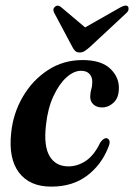

<svg xmlns="http://www.w3.org/2000/svg" viewBox="-20 -668 487 697"><path d="M274 -411Q248 -411 221.2 -387Q194.5 -363 174 -319Q153.5 -275 147 -215Q138 -138.5 160 -101.2Q182 -64 228.5 -64Q261.5 -64 291.8 -84.2Q322 -104.5 344 -150.5Q356 -167 365.5 -166.5Q373 -166 376.8 -158.2Q380.5 -150.5 373.5 -134Q348 -69 295.5 -29.8Q243 9.5 166 9.5Q88 9.5 49.2 -41.2Q10.5 -92 20.5 -185Q27.5 -256 62.5 -316.2Q97.5 -376.5 153.5 -413.2Q209.5 -450 279.5 -450Q348 -450 380.8 -418.2Q413.5 -386.5 411.5 -344.5Q410.5 -312 392 -295Q373.5 -278 350 -278Q331 -278 319 -289Q307 -300 307.5 -318.5Q308 -333.5 311.5 -344.5Q315 -355.5 315 -371Q315 -389 304.5 -400Q294 -411 274 -411ZM307 -498Q296 -488.5 287.8 -483Q279.5 -477.5 269.5 -477.5Q259 -477.5 253.2 -482.8Q247.5 -488 242.5 -498L177 -621Q169.5 -635.5 180 -644Q190.5 -652 202.5 -641.5L289 -568.5L417.5 -641.5Q437.5 -652.5 445 -644Q447.5 -640 446.5 -633.2Q445.5 -626.5 437.5 -619.5Z"/></svg>

Font: Fraunces 144pt Soft SemiBold
Style: Italic
Weight: 600
Italic angle: -16°
Version: Version 1.000;[b76b70a41]